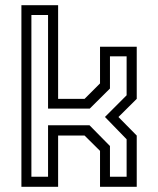

<svg xmlns="http://www.w3.org/2000/svg" viewBox="-20 -720 610 740"><path d="M62.5 0V-700H204V-339H306L365.5 -398.5V-540H507V-339L436.5 -269L507 -197.5V0H365.5V-138.5L306 -197.5H204V0ZM101 -38.8H165.2V-237.2H325L403.8 -157.2V-38.8H468V-183.2L384.5 -269.2L468 -352.8V-503H403.8V-378.8L326 -301.5H165.2V-662.2H101Z"/></svg>

Font: Tourney Thin
Style: Regular
Weight: 100
Designer: Tyler Finck
Foundry: Etcetera Type Co
Version: Version 1.015